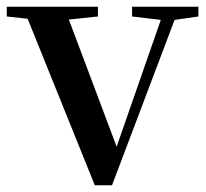

<svg xmlns="http://www.w3.org/2000/svg" viewBox="-29 -547 614 571"><path d="M363.8 -498V-526.9H561V-498L490.2 -487.8L304.2 3.9H252.9L53.2 -491.2L-8.8 -498V-526.9H262.2V-498L175.8 -488.8L317.9 -110.8L449.2 -487.8Z"/></svg>

Font: Source Han Serif TW SemiBold
Style: Regular
Weight: 600
Designer: Ryoko NISHIZUKA Ë•øÂ°öÊ∂ºÂ≠ê (kana & ideographs); Frank Grie√ühammer (Latin, Greek & Cyrillic); Wenlong ZHANG Âº†ÊñáÈæô 
Foundry: Adobe
Version: Version 2.003;hotconv 1.1.1;makeotfexe 2.6.0